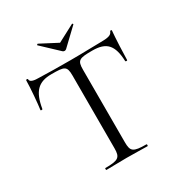

<svg xmlns="http://www.w3.org/2000/svg" viewBox="-183 -924 999 1057"><g transform="rotate(-30 317.0 -395.5)"><path d="M305 -687C311 -681 322 -681 328 -687L430 -784C434 -787 428 -793 425 -791L317 -734L208 -791C206 -792 199 -786 202 -784ZM189 -608C271 -608 286 -605 286 -544V-81C286 -23 271 -12 188 -12C185 -12 185 0 188 0C224 0 269 -2 318 -2C371 -2 413 0 449 0C453 0 453 -12 449 -12C365 -12 352 -23 352 -81V-542C352 -602 365 -608 449 -608C538 -608 573 -571 577 -467C578 -463 589 -463 589 -467C589 -498 594 -610 598 -650C598 -655 588 -655 587 -650C580 -629 556 -625 511 -625C460 -625 412 -622 318 -622C243 -622 174 -623 117 -625C98 -625 64 -627 64 -647C64 -654 52 -653 52 -647C52 -602 43 -500 38 -467C38 -463 49 -463 50 -466C67 -569 105 -608 189 -608Z"/></g></svg>

Font: Cormorant SC
Style: Regular
Weight: 400
Designer: Christian Thalmann (Catharsis Fonts)
Version: Version 1.000;PS 001.000;hotconv 1.0.70;makeotf.lib2.5.58329